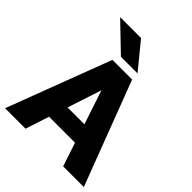

<svg xmlns="http://www.w3.org/2000/svg" viewBox="-247 -1057 1201 1201"><g transform="rotate(45 353.5 -456.0)"><path d="M5 0ZM467 -157H237L186 0H5L266 -689H440L702 0H519ZM427 -280 352 -506 278 -280ZM111 -912H296L437 -740H290Z"/></g></svg>

Font: Martel Sans Black
Style: Regular
Weight: 900
Designer: Dan Reynolds and Mathieu Réguer
Foundry: Dan Reynolds and Mathieu Réguer
Version: Version 1.002; ttfautohint (v1.1) -l 5 -r 5 -G 72 -x 0 -D la